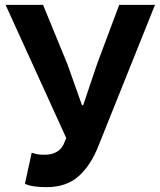

<svg xmlns="http://www.w3.org/2000/svg" viewBox="-20 -760 661 794"><path d="M172 14Q112 14 83 0L111 -128Q112 -128 112 -128Q121 -125 132.5 -122.5Q144 -120 164 -120Q220 -120 242 -161L254 -189L3 -740H158L259 -494L319 -325H324L381 -494L473 -740H621L388 -159Q357 -78 306 -32Q255 14 172 14Z"/></svg>

Font: Source Han Sans CN Bold
Style: Bold
Weight: 700
Designer: Ryoko NISHIZUKA 西塚涼子 (kana & ideographs); Paul D. Hunt (Latin, Greek & Cyrillic); Wenlong ZHANG 张文龙 (bopomofo); Sandoll 
Foundry: Adobe Systems Incorporated
Version: Version 1.00;May 30, 2023;FontCreator 11.5.0.2422 32-bit